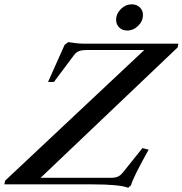

<svg xmlns="http://www.w3.org/2000/svg" viewBox="-80 -869 860 905"><path d="M519 -725.1Q496.6 -725.1 481.9 -739.5Q467.3 -753.9 467.3 -775.4Q467.3 -804.2 489.7 -826.4Q512.2 -848.6 540.5 -848.6Q564 -848.6 578.9 -834.5Q593.8 -820.3 593.8 -798.3Q593.8 -769.5 571.3 -747.3Q548.8 -725.1 519 -725.1ZM524.4 16.1Q482.4 0 356 0H-59.6L-55.7 -17.6L600.1 -633.3H328.6Q307.6 -633.3 293.5 -628.4Q279.3 -623.5 268.6 -608.9L174.3 -482.9H146.5L224.6 -657.7L241.7 -670.4Q287.6 -663.1 317.4 -663.1H760.7L757.8 -646L111.3 -30.8H441.4Q462.9 -30.8 475.8 -36.6Q488.8 -42.5 501 -58.1L591.3 -170.9L620.6 -163.6Q545.4 -28.8 537.6 3.9Z"/></svg>

Font: Elstob 14pt Medium
Style: Italic
Weight: 500
Italic angle: -20°
Designer: Peter S. Baker
Version: Version 1.015